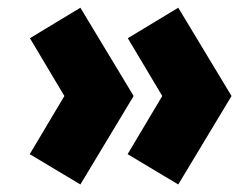

<svg xmlns="http://www.w3.org/2000/svg" viewBox="-20 -520 655 510"><path d="M453.5 -30 319 -110.5 411 -265 319.5 -418.5 453.5 -499.5 595 -265ZM193.5 -30 59 -110.5 151 -265 59.5 -418.5 193.5 -499.5 335 -265Z"/></svg>

Font: Geologica Cursive Black
Style: Regular
Weight: 900
Designer: Sindre Bremnes, Frode Helland
Foundry: Monokrom Skriftforlag AS
Version: Version 1.010;gftools[0.9.28]